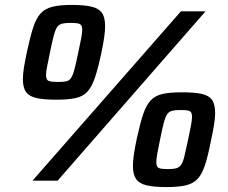

<svg xmlns="http://www.w3.org/2000/svg" viewBox="-20 -734 925 780"><path d="M112 0 715 -688H815L214 0ZM209 -329Q159 -329 129 -335.5Q99 -342 86 -360Q73 -378 73 -413Q73 -433 77.5 -461Q82 -489 90 -526Q103 -586 115 -623Q127 -660 145 -679.5Q163 -699 193 -706.5Q223 -714 271 -714Q322 -714 351.5 -707Q381 -700 394 -682Q407 -664 407 -627Q407 -608 403 -580.5Q399 -553 391 -515Q378 -455 365.5 -418Q353 -381 335 -361.5Q317 -342 287 -335.5Q257 -329 209 -329ZM215 -401Q236 -401 248.5 -403.5Q261 -406 268.5 -417Q276 -428 282.5 -452.5Q289 -477 298 -521Q306 -557 310 -579Q314 -601 314 -613Q314 -627 309 -632.5Q304 -638 293.5 -639.5Q283 -641 266 -641Q246 -641 233 -638Q220 -635 212.5 -624.5Q205 -614 198.5 -589.5Q192 -565 183 -521Q176 -486 171.5 -464Q167 -442 167 -429Q167 -409 178.5 -405Q190 -401 215 -401ZM657 26Q606 26 576 19Q546 12 533 -6.5Q520 -25 520 -60Q520 -80 524 -107.5Q528 -135 536 -172Q549 -232 561.5 -269.5Q574 -307 592.5 -326.5Q611 -346 641 -352.5Q671 -359 719 -359Q770 -359 799.5 -352.5Q829 -346 841.5 -328Q854 -310 854 -274Q854 -254 849.5 -226.5Q845 -199 837 -162Q825 -101 813 -64Q801 -27 783 -7.5Q765 12 734.5 19Q704 26 657 26ZM662 -47Q682 -47 694.5 -50Q707 -53 715 -63.5Q723 -74 729 -98.5Q735 -123 744 -166Q752 -203 756 -225Q760 -247 760 -259Q760 -273 755.5 -278.5Q751 -284 740.5 -285.5Q730 -287 712 -287Q692 -287 679.5 -284Q667 -281 659.5 -270.5Q652 -260 645.5 -235.5Q639 -211 630 -166Q623 -132 619 -110Q615 -88 615 -75Q615 -55 626 -51Q637 -47 662 -47Z"/></svg>

Font: Saira Thin
Style: Bold Italic
Weight: 700
Italic angle: -12°
Version: Version 1.101